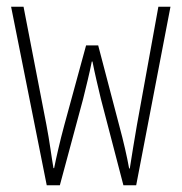

<svg xmlns="http://www.w3.org/2000/svg" viewBox="-20 -550 540 571"><path d="M119 1H158L227 -255C236 -292 246 -331 253 -367H255C262 -331 271 -294 280 -256L347 1H385L487 -530H451L387 -177C378 -126 373 -92 366 -49H364C358 -83 347 -131 335 -175L272 -415H236L171 -177C158 -129 147 -80 141 -50H139C133 -84 128 -127 118 -179L50 -530H13Z"/></svg>

Font: Noto Sans Mono ExtraCondensed ExtraLight
Style: Regular
Weight: 200
Width: 2
Designer: Monotype Design Team
Foundry: Monotype Imaging Inc.
Version: Version 2.014